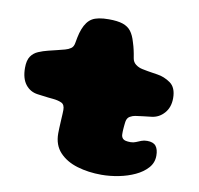

<svg xmlns="http://www.w3.org/2000/svg" viewBox="-72 -676 792 764"><g transform="rotate(10 324.5 -294.0)"><path d="M385.5 13.5Q332.5 13.5 287.5 0Q242.5 -13.5 215.2 -42.8Q188 -72 188 -119Q188 -129 188.5 -139.5Q189 -150 189.5 -160.2Q190 -170.5 190.5 -180Q191 -189.5 191.5 -198.2Q192 -207 192 -214Q192 -236 178.2 -242.2Q164.5 -248.5 144 -250.5Q133.5 -251.5 123.8 -252.5Q114 -253.5 103.8 -255Q93.5 -256.5 80.5 -258Q50 -262 31.2 -286Q12.5 -310 12.5 -353Q12.5 -383.5 23.5 -399.5Q34.5 -415.5 52.8 -423.2Q71 -431 91.5 -436Q110.5 -440.5 127.5 -444.8Q144.5 -449 157.5 -452.5Q170.5 -456 180.2 -462.8Q190 -469.5 192.5 -485.5Q194.5 -497 196.5 -507Q198.5 -517 201 -526Q203.5 -535 206.5 -542.5Q219 -575 240.8 -588Q262.5 -601 308 -601Q343.5 -601 364.8 -593.8Q386 -586.5 398 -570.8Q410 -555 417.5 -528.5Q420.5 -519 422.5 -511.8Q424.5 -504.5 426 -497.5Q427.5 -490.5 429 -483Q430.5 -475.5 432 -465.5Q434.5 -450 446.5 -441Q458.5 -432 473.5 -429Q486 -426.5 495.2 -424.8Q504.5 -423 513.8 -421.8Q523 -420.5 535 -418.5Q563.5 -414.5 588.8 -396.8Q614 -379 614 -336Q614 -299 593.2 -275.5Q572.5 -252 542.5 -248.5Q525.5 -246.5 507.8 -244.5Q490 -242.5 477.5 -240.5Q467.5 -239 456.5 -232.8Q445.5 -226.5 443 -210.5Q442.5 -205.5 441.8 -200.5Q441 -195.5 440.8 -190.5Q440.5 -185.5 440 -180.5Q439.5 -175.5 439.5 -170.5Q439.5 -165.5 439.5 -160Q439.5 -149 446.5 -141.8Q453.5 -134.5 477.5 -134.5Q489 -134.5 498.8 -138.8Q508.5 -143 518.8 -147Q529 -151 542 -151Q567 -151 577.5 -137.8Q588 -124.5 588 -99Q588 -70.5 569.2 -49.5Q550.5 -28.5 520.5 -14.5Q490.5 -0.5 455 6.5Q419.5 13.5 385.5 13.5Z"/></g></svg>

Font: Gluten Black
Style: Regular
Weight: 900
Designer: Tyler Finck
Foundry: Etcetera Type Company
Version: Version 1.300